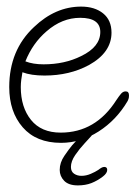

<svg xmlns="http://www.w3.org/2000/svg" viewBox="-20 -420 411 582"><path d="M165 13Q90 13 49 -34Q8 -81 8 -156Q8 -268 83 -338Q148 -400 226 -400Q267 -400 292.5 -379.5Q318 -359 318 -321Q318 -261 250 -223Q191 -191 115 -191Q74 -191 48 -201Q46 -190 44.5 -178.5Q43 -167 43 -156Q43 -95 74 -56.5Q105 -18 164 -18Q270 -18 333 -117Q341 -129 347 -136Q353 -143 361 -143Q371 -143 371 -131Q371 -124 369.5 -120Q368 -116 367 -114Q333 -56 279 -21.5Q225 13 165 13ZM112 -225Q176 -225 226 -250Q284 -278 284 -323Q284 -366 223 -366Q168 -366 121 -325Q79 -289 57 -234Q80 -225 112 -225ZM216 142Q188 142 174.5 128Q161 114 161 95Q161 73 175 52.5Q189 32 199 20Q213 4 224 -5.5Q235 -15 242 -21Q244 -23 248.5 -23Q253 -23 255 -23Q265 -23 265 -20Q265 -18 257 -8Q251 -1 236 15Q221 31 208 50Q195 69 195 86Q195 100 204.5 106.5Q214 113 227 113Q241 113 255 107Q269 101 278 95Q283 91 287.5 88.5Q292 86 296 86Q305 86 305 95Q305 105 292 115Q275 128 257 135Q239 142 216 142Z"/></svg>

Font: Send Flowers
Style: Regular
Weight: 400
Designer: Robert E. Leuschke
Foundry: Robert E. Leuschke
Version: Version 1.010; ttfautohint (v1.8.4.7-5d5b)